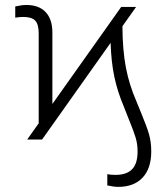

<svg xmlns="http://www.w3.org/2000/svg" viewBox="-20 -558 666 768"><path d="M88.9 0 134.8 -64.9V-423.8Q134.8 -461.4 120.6 -475.8Q106.4 -490.2 73.2 -490.2Q57.1 -490.2 41 -487.3V-532.2Q66.4 -538.1 85.9 -538.1Q135.3 -538.1 162.4 -509.8Q189.5 -481.4 189.5 -427.7V-142.1L464.8 -530.3H524.4L469.7 -453.1Q470.2 -357.4 483.6 -287.6Q497.1 -217.8 525.4 -153.3L544.9 -105.5Q566.9 -52.7 575.9 -21.5Q585 9.8 585 47.9Q585 115.7 550.3 152.6Q515.6 189.5 453.1 189.5Q434.6 189.5 409.2 183.6V138.7Q423.8 141.6 441.4 141.6Q486.3 141.6 508.3 119.1Q530.3 96.7 530.3 47.9Q530.3 18.6 522.9 -6.3Q515.6 -31.2 497.1 -76.2Q486.3 -103.5 475.6 -130.9Q449.7 -191.9 437.3 -251.2Q424.8 -310.5 422.4 -386.7L148.4 0Z"/></svg>

Font: Pretendard JP ExtraLight
Style: Regular
Weight: 200
Designer: Base glyphs from Inter by Rasmus Andersson; Hangeul glyphs from Noto Sans CJK(Source Han Sans) by Jang Soo-young and Kan
Foundry: Kil Hyung-jin
Version: Version 1.309